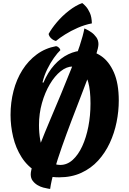

<svg xmlns="http://www.w3.org/2000/svg" viewBox="-20 -1135 845 1256"><path d="M367 25Q280 25 219.5 -11Q159 -47 121 -107Q83 -167 66 -239Q49 -311 49 -383Q49 -465 68.5 -540.5Q88 -616 126.5 -677Q165 -738 220.5 -779Q276 -820 347 -833Q356 -832 365 -823.5Q374 -815 375 -807Q356 -789 332.5 -756Q309 -723 289 -682Q269 -641 258 -596L264 -594Q293 -663 335 -709.5Q377 -756 427 -780Q477 -804 528 -804Q589 -804 641 -769Q693 -734 725 -661.5Q757 -589 757 -477Q757 -407 742.5 -335.5Q728 -264 698 -199.5Q668 -135 622 -84.5Q576 -34 512 -4.5Q448 25 367 25ZM374 -56Q419 -56 455.5 -89Q492 -122 518 -178.5Q544 -235 558 -307Q572 -379 572 -458Q572 -545 557 -598Q542 -651 516 -675.5Q490 -700 456 -700Q416 -700 377 -669Q338 -638 306 -584Q274 -530 254.5 -461Q235 -392 235 -316Q235 -267 243 -220.5Q251 -174 268 -137Q285 -100 311 -78Q337 -56 374 -56ZM532 -949Q532 -949 546 -942.5Q560 -936 578 -923.5Q596 -911 610 -891.5Q624 -872 624 -846Q624 -825 608.5 -776Q593 -727 567.5 -658.5Q542 -590 510.5 -509Q479 -428 446.5 -342.5Q414 -257 385 -174.5Q356 -92 335.5 -21Q315 50 308 101Q308 101 295 99Q282 97 263 92Q244 87 225.5 76Q207 65 194 48Q181 31 181 5Q181 -18 198.5 -70Q216 -122 244 -194Q272 -266 307.5 -349.5Q343 -433 379 -519.5Q415 -606 447 -687Q479 -768 501.5 -836Q524 -904 532 -949ZM298 -913Q317 -948 352 -989.5Q387 -1031 431.5 -1065.5Q476 -1100 518 -1115Q528 -1108 542 -1092.5Q556 -1077 568 -1050.5Q580 -1024 581 -982Q534 -973 488.5 -953Q443 -933 406.5 -910Q370 -887 346 -867Q329 -871 315 -884Q301 -897 298 -913Z"/></svg>

Font: Merienda ExtraBold
Style: Regular
Weight: 800
Designer: Eduardo Rodriguez Tunni
Foundry: Eduardo Rodriguez Tunni
Version: Version 2.001